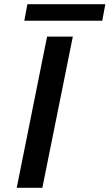

<svg xmlns="http://www.w3.org/2000/svg" viewBox="-20 -894 521 914"><path d="M204.1 -719.7H326.7L181.6 0H59.6ZM110.4 -874H481.4L466.8 -795.4H95.7Z"/></svg>

Font: Reddit Sans Chocolate SemiBold
Style: Italic
Weight: 600
Italic angle: -11.25°
Designer: Stephen Hutchings
Version: Version 1.013